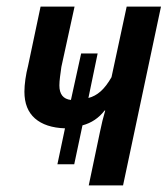

<svg xmlns="http://www.w3.org/2000/svg" viewBox="-20 -562 508 582"><path d="M283 -162Q290 -197 299 -227H297Q271 -193 230 -182L205 -64H154L177 -173Q118 -175 86 -203Q54 -231 54 -284Q54 -301 57 -322Q60 -343 65 -362L103 -542H206L166 -359Q164 -345 162 -329.5Q160 -314 160 -303Q160 -263 195 -259L226 -400H276L248 -265Q268 -270 285 -285Q302 -300 318 -328L364 -542H468L353 0H249Z"/></svg>

Font: Noto Sans ExtraCondensed SemiBold
Style: Italic
Weight: 600
Width: 2
Italic angle: -12°
Designer: Monotype Design Team
Foundry: Monotype Imaging Inc.
Version: Version 2.013; ttfautohint (v1.8.4.7-5d5b)